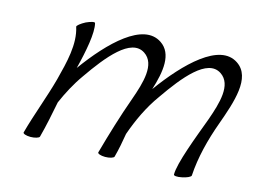

<svg xmlns="http://www.w3.org/2000/svg" viewBox="-83 -702 1125 855"><g transform="rotate(15 479.5 -274.5)"><path d="M184 -515C208 -440 185 -352 163 -267C139 -178 104 -89 80 0C78 6 93 12 114 12C134 12 153 6 155 0C170 -56 181 -112 192 -168C213 -216 238 -264 270 -309C344 -416 435 -529 506 -482C565 -443 537 -351 508 -269C476 -180 449 -90 424 0C422 6 438 12 458 12C479 12 497 6 499 0C509 -37 516 -74 522 -111C546 -179 577 -247 622 -309C696 -416 787 -529 858 -482C917 -443 889 -351 860 -269C826 -177 774 -43 775 8C774 14 791 16 813 11C834 7 853 -2 853 -8C858 -92 880 -179 911 -264C950 -373 993 -496 916 -547C822 -610 686 -476 583 -334C611 -422 624 -507 564 -547C470 -610 336 -479 234 -338C255 -421 272 -510 261 -552C260 -558 242 -554 220 -544C199 -533 183 -520 184 -515Z"/></g></svg>

Font: Nupuram Light Oblique
Style: Regular
Weight: 300
Designer: Santhosh Thottingal (santhosh.thottingal@gmail.com)
Foundry: SMC
Version: Version 1.000